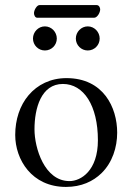

<svg xmlns="http://www.w3.org/2000/svg" viewBox="-20 -727 522 757"><path d="M351 -657C364 -657 375 -678 375 -690C375 -696 371 -707 361 -707H136C125 -707 114 -687 114 -675C114 -668 118 -657 127 -657ZM110 -575C110 -549 131 -528 157 -528C183 -528 204 -549 204 -575C204 -601 183 -623 157 -623C131 -623 110 -601 110 -575ZM279 -575C279 -549 300 -528 326 -528C352 -528 373 -549 373 -575C373 -601 352 -623 326 -623C300 -623 279 -601 279 -575ZM40 -195C40 -98 105 10 240 10C301 10 347 -12 380 -44C423 -86 442 -146 442 -204C442 -303 388 -419 242 -419C179 -419 128 -393 93 -352C58 -311 40 -255 40 -195ZM228 -396C310 -396 366 -311 366 -174C366 -54 299 -13 254 -13C155 -13 116 -144 116 -217C116 -300 142 -396 228 -396Z"/></svg>

Font: Libertinus Serif Display
Style: Regular
Weight: 400
Designer: Philipp H. Poll
Foundry: Khaled Hosny
Version: Version 6.1